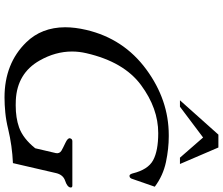

<svg xmlns="http://www.w3.org/2000/svg" viewBox="-88 -876 982 846"><g transform="rotate(90 403.0 -453.0)"><path d="M421.9 -754.9 573.2 -924.3H629.9L702.6 -754.9H674.8L585.9 -856.9L450.2 -754.9ZM409.7 18.1Q259.8 18.1 166.5 -77.6Q100.6 -145 100.1 -249Q100.1 -292.5 111.8 -342.3Q150.4 -506.8 285.6 -606.4Q420.4 -705.6 575.2 -705.6H577.1Q579.1 -705.6 581.1 -705.6Q634.8 -705.6 693.4 -693.4Q753.9 -680.7 802.7 -644L767.1 -541.5Q763.2 -532.7 755.4 -532.7H753.9Q748 -533.2 744.1 -546.4Q727.5 -614.3 686 -636.7Q644.5 -659.2 566.4 -659.2Q457.5 -659.2 355 -583.5Q252.4 -507.8 214.4 -342.3Q207 -310.5 207 -279.3Q207 -206.5 246.6 -136.7Q302.7 -37.6 421.4 -31.7Q433.1 -31.2 443.8 -31.2Q499.5 -31.2 541 -45.9Q590.3 -63.5 633.3 -117.2L654.8 -209Q657.2 -224.1 644.5 -232.4Q632.8 -239.3 609.9 -250Q586.9 -260.7 589.4 -270.5Q591.8 -280.8 602.1 -280.8H797.9Q806.2 -280.8 806.2 -273.9Q806.2 -272.5 805.7 -270.5Q802.7 -257.8 776.4 -249Q750 -240.2 742.7 -209L698.7 -19Q622.6 -15.6 548.8 2Q511.7 11.2 476.6 14.6Q441.4 18.1 409.7 18.1Z"/></g></svg>

Font: Caudex
Style: Italic
Weight: 400
Italic angle: -13°
Version: Version 1.04